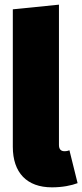

<svg xmlns="http://www.w3.org/2000/svg" viewBox="-20 -784 353 824"><path d="M203 20C248 20 287 12 313 2L278 -139C273 -137 266 -135 257 -135C241 -135 233 -144 233 -162V-764L35 -744V-154C35 -43 95 20 203 20Z"/></svg>

Font: Fira Sans Heavy
Style: Regular
Weight: 900
Designer: bBox Type GmbH & Carrois Corporate GbR & Edenspiekermann AG
Foundry: bBox Type GmbH & Carrois Corporate GbR & Edenspiekermann AG
Version: Version 4.300;PS 004.300;hotconv 1.0.88;makeotf.lib2.5.64775